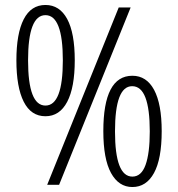

<svg xmlns="http://www.w3.org/2000/svg" viewBox="-20 -744 716 773"><path d="M163 -724Q220 -724 250.5 -667.5Q281 -611 281 -501Q281 -392 250.5 -334Q220 -276 163 -276Q105 -276 75.5 -334.5Q46 -393 46 -501Q46 -609 75.5 -666.5Q105 -724 163 -724ZM506 -714 218 0H170L458 -714ZM163 -683Q93 -683 93 -501Q93 -319 163 -319Q233 -319 233 -501Q233 -683 163 -683ZM513 -439Q570 -439 600.5 -382Q631 -325 631 -216Q631 -104 600 -47.5Q569 9 513 9Q458 9 427 -47.5Q396 -104 396 -216Q396 -439 513 -439ZM512 -397Q443 -397 443 -215Q443 -33 513 -33Q549 -33 566 -80Q583 -127 583 -215Q583 -305 565.5 -351Q548 -397 512 -397Z"/></svg>

Font: Noto Sans Lao UI Cond Light
Style: Regular
Weight: 300
Width: 3
Designer: Monotype Design Team
Foundry: Monotype Imaging Inc.
Version: Version 2.000; ttfautohint (v1.8.4.7-5d5b)